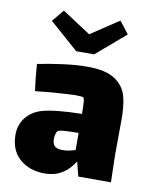

<svg xmlns="http://www.w3.org/2000/svg" viewBox="-80 -749 652 822"><g transform="rotate(10 245.5 -338.5)"><path d="M315 0 299 -63Q253 12 171 12Q104 12 61.5 -25.5Q19 -63 19 -131Q19 -173 43.5 -204.5Q68 -236 111 -249Q167 -265 284 -267Q284 -333 278 -337Q273 -341 246 -341Q229 -341 199 -339Q151 -337 69 -328Q61 -382 57 -444Q110 -455 168 -462.5Q226 -470 272 -470Q352 -470 392 -443.5Q432 -417 444 -374Q456 -331 455 -265L454 -118L457 0ZM284 -110V-184H276Q202 -184 194 -176Q189 -171 186.5 -161Q184 -151 184 -142Q184 -118 195 -109Q206 -100 229 -100Q255 -100 284 -110ZM418 -636 291 -527H213L88 -637L131 -689L255 -608L377 -689Z"/></g></svg>

Font: Lalezar
Style: Regular
Weight: 400
Designer: Borna Izadpanah
Foundry: Borna Izadpanah
Version: Version 1.004